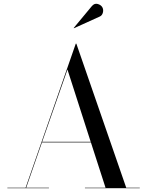

<svg xmlns="http://www.w3.org/2000/svg" viewBox="-20 -996 778 1016"><path d="M508 -908.5 371 -846.5 370 -848 465.5 -963Q479.5 -980 497 -975Q514.5 -970 521.5 -957.5Q528.5 -945 524.5 -929.5Q520.5 -914 508 -908.5ZM19 -2.5H115.5L381 -765H384L648 -2.5H719.5V0H429.5V-2.5H538.5L461 -242.5H202L118.5 -2.5H239V0H19ZM337 -628 203 -245.5H460Z"/></svg>

Font: Bodoni* 72pt
Style: Regular
Weight: 400
Version: Version 2.3